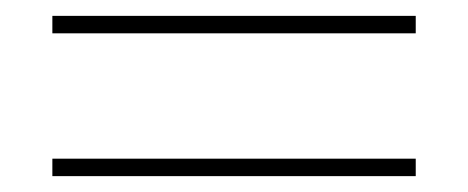

<svg xmlns="http://www.w3.org/2000/svg" viewBox="-20 -351 590 242"><path d="M46 -309V-331H504V-309ZM46 -129V-151H504V-129Z"/></svg>

Font: EauTestInfant Extralight
Style: Regular
Weight: 250
Designer: Christian Thalmann (Catharsis Fonts)
Version: Version 0.001;PS 000.001;hotconv 1.0.88;makeotf.lib2.5.64775